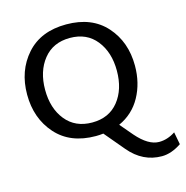

<svg xmlns="http://www.w3.org/2000/svg" viewBox="-130 -816 1137 1176"><g transform="rotate(-15 438.5 -228.0)"><path d="M862 116 877 195Q813 238 753 238Q632 238 547 137L441 11Q418 14 394 14Q232 14 142 -87.5Q52 -189 52 -340Q52 -491 142 -592.5Q232 -694 394 -694Q556 -694 646 -593Q736 -492 736 -341Q736 -231 688 -144Q640 -57 549 -16L617 64Q691 149 759 149Q812 149 862 116ZM166 -340Q166 -222 226.5 -147Q287 -72 394 -72Q501 -72 561 -147Q621 -222 621 -340Q621 -457 561 -532.5Q501 -608 394 -608Q287 -608 226.5 -532.5Q166 -457 166 -340Z"/></g></svg>

Font: Martel Sans DemiBold
Style: Regular
Weight: 600
Designer: Dan Reynolds and Mathieu Réguer
Foundry: Dan Reynolds and Mathieu Réguer
Version: Version 1.001;PS 001.001;hotconv 1.0.70;makeotf.lib2.5.58329